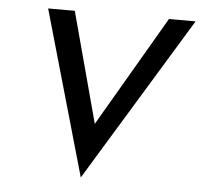

<svg xmlns="http://www.w3.org/2000/svg" viewBox="-47 -629 738 703"><g transform="rotate(5 322.0 -277.0)"><path d="M102 -580 275 26 644 -580H546L309 -174L200 -580Z"/></g></svg>

Font: Charger Pro
Style: ExBdObl
Weight: 400
Designer: Jasper
Foundry: Cannot Into Space Fonts
Version: Version 1.09